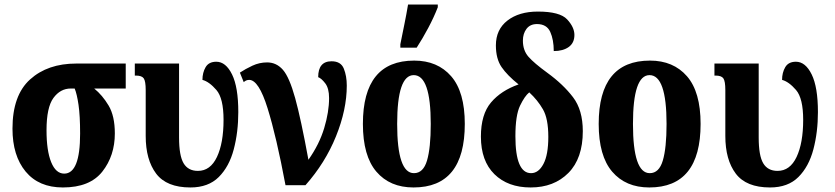

<svg xmlns="http://www.w3.org/2000/svg" viewBox="-20 -816 3680 846"><path d="M257 10Q376 10 431 -60Q486 -130 486 -228Q486 -305 458.5 -351Q431 -397 395 -426H534V-536H316Q190 -536 112.5 -466Q35 -396 35 -249Q35 -130 93 -60Q151 10 257 10ZM263 -51Q226 -51 205.5 -101.5Q185 -152 185 -242Q185 -343 215.5 -384.5Q246 -426 292 -426H309Q319 -402 326 -354Q333 -306 333 -227Q333 -51 263 -51Z M819 10Q898 10 944 -36Q990 -82 1010 -158Q1030 -234 1030 -322Q1030 -432 1002.5 -488Q975 -544 933 -544Q900 -544 886 -520Q872 -496 872 -464Q902 -456 933.5 -419.5Q965 -383 965 -288Q965 -186 936 -124.5Q907 -63 852 -63Q809 -63 789 -96.5Q769 -130 769 -210V-536H574V-483H579Q605 -483 613.5 -470.5Q622 -458 622 -419V-217Q622 -112 668 -51Q714 10 819 10Z M1238 0H1326Q1413 -98 1460.5 -215.5Q1508 -333 1508 -439Q1508 -481 1495 -513.5Q1482 -546 1441 -546Q1382 -546 1382 -476Q1396 -471 1413 -449Q1430 -427 1430 -384Q1430 -323 1408.5 -251.5Q1387 -180 1339 -112Q1306 -292 1280.5 -384Q1255 -476 1226.5 -508.5Q1198 -541 1157 -541Q1123 -541 1092 -526.5Q1061 -512 1037 -496L1054 -454Q1064 -464 1078 -464Q1120 -464 1159 -339Q1198 -214 1238 0Z M1802 10Q2028 10 2028 -270Q2028 -411 1968 -480Q1908 -549 1805 -549Q1579 -549 1579 -270Q1579 -129 1638.5 -59.5Q1698 10 1802 10ZM1804 -53Q1730 -53 1730 -270Q1730 -485 1803 -485Q1878 -485 1878 -270Q1878 -164 1861.5 -108.5Q1845 -53 1804 -53ZM1744 -606H1816Q1842 -646 1867 -693Q1892 -740 1909 -784V-796H1778Q1771 -754 1761.5 -707.5Q1752 -661 1744 -621Z M2318 10Q2421 10 2484.5 -54Q2548 -118 2548 -238Q2548 -331 2505 -387.5Q2462 -444 2392 -495Q2333 -538 2308.5 -566Q2284 -594 2284 -637Q2284 -668 2300 -689Q2316 -710 2346 -710Q2389 -710 2404.5 -675.5Q2420 -641 2420 -591Q2461 -591 2486 -609Q2511 -627 2511 -662Q2511 -696 2479 -730.5Q2447 -765 2350 -765Q2267 -765 2216 -725.5Q2165 -686 2165 -616Q2165 -557 2190 -520.5Q2215 -484 2265 -444Q2188 -417 2143.5 -364.5Q2099 -312 2099 -214Q2099 -107 2158.5 -48.5Q2218 10 2318 10ZM2320 -53Q2251 -53 2251 -216Q2251 -308 2271.5 -350.5Q2292 -393 2312 -409Q2349 -375 2372.5 -334Q2396 -293 2396 -213Q2396 -134 2374.5 -93.5Q2353 -53 2320 -53Z M2841 10Q3067 10 3067 -270Q3067 -411 3007 -480Q2947 -549 2844 -549Q2618 -549 2618 -270Q2618 -129 2677.5 -59.5Q2737 10 2841 10ZM2843 -53Q2769 -53 2769 -270Q2769 -485 2842 -485Q2917 -485 2917 -270Q2917 -164 2900.5 -108.5Q2884 -53 2843 -53Z M3373 10Q3452 10 3498 -36Q3544 -82 3564 -158Q3584 -234 3584 -322Q3584 -432 3556.5 -488Q3529 -544 3487 -544Q3454 -544 3440 -520Q3426 -496 3426 -464Q3456 -456 3487.5 -419.5Q3519 -383 3519 -288Q3519 -186 3490 -124.5Q3461 -63 3406 -63Q3363 -63 3343 -96.5Q3323 -130 3323 -210V-536H3128V-483H3133Q3159 -483 3167.5 -470.5Q3176 -458 3176 -419V-217Q3176 -112 3222 -51Q3268 10 3373 10Z"/></svg>

Font: Noto Serif ExtraCondensed Extra
Style: Regular
Weight: 800
Width: 3
Designer: Monotype Design Team
Foundry: Monotype Imaging Inc.
Version: Version 1.002